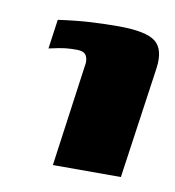

<svg xmlns="http://www.w3.org/2000/svg" viewBox="-46 -568 335 367"><g transform="rotate(10 121.5 -384.5)"><path d="M79 -243 106 -438Q109 -452 104.5 -460Q100 -468 86 -468Q74 -468 64 -467Q54 -466 32 -461L40 -518Q76 -523 103 -524.5Q130 -526 156 -526Q210 -526 228.5 -511.5Q247 -497 242 -460L211 -243Z"/></g></svg>

Font: Genos Thin ExtraBold
Style: Italic
Weight: 800
Italic angle: -8°
Version: Version 1.010